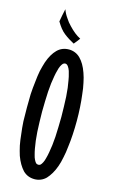

<svg xmlns="http://www.w3.org/2000/svg" viewBox="-127 -875 548 929"><g transform="rotate(15 146.5 -410.5)"><path d="M195.3 -319.3Q195.3 -292 194.3 -267.6Q193.4 -242.2 192.4 -218.8Q190.4 -195.3 188.5 -175.8Q185.5 -155.3 182.6 -137.7Q179.7 -121.1 175.8 -107.4Q172.9 -94.7 168 -85Q163.1 -75.2 158.2 -70.3Q153.3 -66.4 147.5 -66.4Q147.5 -66.4 147.5 -66.4Q147.5 -66.4 147.5 -66.4Q140.6 -66.4 135.7 -70.3Q130.9 -75.2 126 -85Q121.1 -94.7 118.2 -107.4Q114.3 -121.1 111.3 -137.7Q108.4 -155.3 105.5 -175.8Q103.5 -195.3 101.6 -218.8Q100.6 -242.2 99.6 -267.6Q98.6 -292 98.6 -319.3Q98.6 -319.3 98.6 -319.3Q98.6 -319.3 98.6 -319.3Q98.6 -345.7 99.6 -371.1Q100.6 -396.5 101.6 -419.9Q103.5 -443.4 105.5 -462.9Q108.4 -482.4 111.3 -500Q114.3 -517.6 118.2 -530.3Q121.1 -543.9 126 -553.7Q130.9 -563.5 135.7 -568.4Q140.6 -573.2 147.5 -573.2Q147.5 -573.2 147.5 -573.2Q147.5 -573.2 147.5 -573.2Q153.3 -573.2 158.2 -568.4Q163.1 -563.5 168 -553.7Q172.9 -543.9 175.8 -530.3Q179.7 -517.6 182.6 -500Q185.5 -482.4 188.5 -462.9Q190.4 -443.4 192.4 -419.9Q193.4 -396.5 194.3 -371.1Q195.3 -345.7 195.3 -319.3Q195.3 -319.3 195.3 -319.3Q195.3 -319.3 195.3 -319.3ZM272.5 -319.3Q272.5 -354.5 270.5 -386.7Q268.6 -419.9 264.6 -450.2Q261.7 -480.5 255.9 -505.9Q251 -531.2 243.2 -552.7Q235.4 -575.2 225.6 -591.8Q215.8 -608.4 204.1 -620.1Q192.4 -631.8 177.7 -637.7Q163.1 -643.6 147.5 -643.6Q147.5 -643.6 147.5 -643.6Q147.5 -643.6 147.5 -643.6Q129.9 -643.6 115.2 -637.7Q100.6 -631.8 88.9 -620.1Q77.1 -608.4 67.4 -591.8Q57.6 -575.2 49.8 -552.7Q43 -531.2 37.1 -505.9Q32.2 -480.5 29.3 -450.2Q25.4 -419.9 23.4 -386.7Q22.5 -354.5 22.5 -319.3Q22.5 -319.3 22.5 -319.3Q22.5 -319.3 22.5 -319.3Q22.5 -284.2 23.4 -251Q25.4 -217.8 29.3 -188.5Q32.2 -158.2 37.1 -132.8Q43 -106.4 49.8 -85Q57.6 -63.5 67.4 -46.9Q77.1 -30.3 88.9 -17.6Q100.6 -5.9 115.2 0Q129.9 5.9 147.5 5.9Q147.5 5.9 147.5 5.9Q147.5 5.9 147.5 5.9Q163.1 5.9 177.7 0Q192.4 -5.9 204.1 -17.6Q215.8 -30.3 225.6 -46.9Q235.4 -63.5 243.2 -85Q251 -106.4 255.9 -132.8Q261.7 -158.2 264.6 -188.5Q268.6 -217.8 270.5 -251Q272.5 -284.2 272.5 -319.3Q272.5 -319.3 272.5 -319.3Q272.5 -319.3 272.5 -319.3ZM185.5 -708Q185.5 -708 185.5 -708Q185.5 -708 185.5 -708Q169.9 -715.8 155.3 -727.5Q140.6 -739.3 126 -754.9Q111.3 -769.5 99.6 -788.1Q86.9 -805.7 79.1 -827.1Q79.1 -827.1 72.3 -794.9Q66.4 -762.7 66.4 -762.7Q66.4 -762.7 66.4 -762.7Q66.4 -762.7 66.4 -762.7Q76.2 -746.1 86.9 -732.4Q97.7 -718.8 110.4 -709Q123 -699.2 135.7 -691.4Q148.4 -683.6 161.1 -676.8Q161.1 -676.8 173.8 -692.4Q185.5 -708 185.5 -708Z"/></g></svg>

Font: AgendaMediumCondGoodkids
Style: AgendaMediumCondGoodkids
Weight: 500
Designer: ""
Version: ""